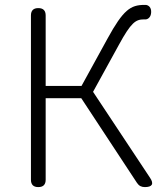

<svg xmlns="http://www.w3.org/2000/svg" viewBox="-20 -762 661 782"><path d="M106 -364V-30C106 -10 116 0 136 0C156 0 166 -10 166 -30V-362H311L538 -17C546 -5 556 0 570 0C600 0 608 -13 591 -38L359 -388L464 -579C514 -671 533 -683 566 -683C567 -683 567 -683 568 -683C582 -681 593 -692 595 -706C598 -723 592 -739 575 -742C573 -742 570 -742 568 -742C512 -742 482 -722 418 -605L312 -412H239H166V-699C166 -719 156 -729 136 -729C116 -729 106 -719 106 -699Z"/></svg>

Font: GenSenRounded2 TW L
Style: Regular
Weight: 300
Version: Version 2.100;PS 2.1;hotconv 16.6.51;makeotf.lib2.5.65220 DE